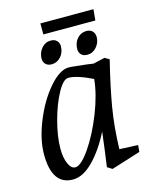

<svg xmlns="http://www.w3.org/2000/svg" viewBox="-113 -821 735 909"><g transform="rotate(-15 254.0 -367.0)"><path d="M29 -140Q29 -213 64.5 -300.5Q100 -388 152 -448Q204 -508 248 -508Q260 -508 284.5 -505Q309 -502 331 -500L367 -495L424 -508L446 -495Q414 -365 398.5 -272.5Q383 -180 380 -72L471 -68L468 -35L325 10L301 -5Q304 -24 313 -93L323 -174Q282 -92 231.5 -41Q181 10 132 10Q29 10 29 -140ZM157 -43Q185 -43 229 -106.5Q273 -170 308.5 -260Q344 -350 351 -424Q275 -461 234 -461Q209 -461 180 -408Q151 -355 131 -280Q111 -205 111 -146Q111 -101 124 -72Q137 -43 157 -43ZM135 -582Q136 -611 154 -632Q172 -653 199 -653Q218 -653 228.5 -642Q239 -631 239 -616Q239 -585 220.5 -564Q202 -543 175 -543Q157 -543 146 -553.5Q135 -564 135 -582ZM310 -581Q310 -612 328.5 -632.5Q347 -653 374 -653Q391 -653 402 -643Q413 -633 414 -614Q414 -586 395.5 -564.5Q377 -543 350 -543Q331 -543 320.5 -553.5Q310 -564 310 -581ZM173 -744H433L428 -690H173Z"/></g></svg>

Font: Andada Pro
Style: Italic
Weight: 400
Italic angle: -7°
Designer: Carolina Giovagnoli
Foundry: Huerta Tipografica
Version: Version 3.005; ttfautohint (v1.8.4)